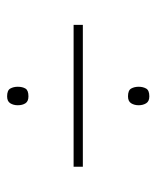

<svg xmlns="http://www.w3.org/2000/svg" viewBox="30 -592 440 540"><g transform="rotate(-90 250.0 -322.0)"><path d="M249 -462Q235 -462 229.5 -470.5Q224 -479 224 -492Q224 -504 229.5 -513Q235 -522 249 -522Q266 -522 271 -513Q276 -504 276 -492Q276 -479 271 -470.5Q266 -462 249 -462ZM51 -335H450V-309H51ZM249 -122Q235 -122 229.5 -131Q224 -140 224 -152Q224 -164 229.5 -173Q235 -182 249 -182Q266 -182 271 -173Q276 -164 276 -152Q276 -140 271 -131Q266 -122 249 -122Z"/></g></svg>

Font: Noto Sans Devanagari UI SemiCondensed Thin
Style: Regular
Weight: 100
Width: 4
Designer: Jelle Bosma - Monotype Design Team
Foundry: Monotype Imaging Inc.
Version: Version 2.004